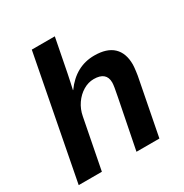

<svg xmlns="http://www.w3.org/2000/svg" viewBox="-168 -857 946 988"><g transform="rotate(-30 305.5 -362.5)"><path d="M237.3 -438Q309.1 -537.6 419.4 -537.6Q493.7 -537.6 531.2 -502Q568.8 -466.3 568.8 -398.9Q568.8 -386.7 565.4 -360.1Q562 -333.5 558.6 -318.8L496.6 0H360.4L418 -290.5Q430.7 -352.5 430.7 -371.1Q430.7 -434.1 356.4 -434.1Q323.7 -434.1 293.2 -415.8Q262.7 -397.5 241.2 -366.2Q219.7 -335 212.4 -295.9L154.8 0H17.1L156.7 -724.6H293.5L254.9 -526.9Q250.5 -504.4 245.6 -482.4Q240.7 -460.4 235.8 -438Z"/></g></svg>

Font: Arimo
Style: Bold Italic
Weight: 700
Italic angle: -12°
Designer: Steve Matteson
Foundry: Monotype Imaging Inc.
Version: Version 1.33